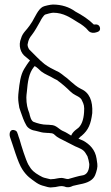

<svg xmlns="http://www.w3.org/2000/svg" viewBox="-20 -650 490 845"><path d="M24 -47C37 -12 58 65 78 95C98 126 116 137 140 154C152 162 162 166 175 169L189 173C194 174 199 175 203 175C207 175 210 174 214 174C228 174 236 169 252 169C258 170 261 170 264 171C278 177 289 174 301 168C331 160 360 159 382 142C398 130 402 114 407 94C411 77 407 64 405 48C399 9 375 -15 346 -31L325 -40L328 -42C331 -46 335 -50 340 -53C369 -78 380 -104 386 -152C389 -207 373 -243 336 -259C316 -269 307 -279 292 -291L275 -306C259 -317 246 -331 228 -338C211 -346 192 -356 176 -368C154 -385 132 -410 112 -429C109 -430 102 -443 102 -448C101 -451 101 -454 102 -457C105 -475 111 -485 120 -496C134 -514 145 -535 157 -556C160 -563 172 -583 179 -586C184 -588 207 -594 214 -594C260 -594 290 -572 324 -551C336 -545 360 -527 366 -518C373 -508 384 -504 397 -506C410 -509 423 -512 420 -528C417 -541 407 -544 393 -542C370 -565 342 -583 312 -599C285 -619 251 -630 213 -630C203 -630 175 -624 168 -620C148 -609 135 -577 122 -555L110 -537C99 -520 79 -505 73 -482C59 -450 71 -415 93 -400C98 -396 106 -389 112 -384C102 -372 94 -359 86 -346C70 -319 66 -284 62 -248C61 -239 60 -230 60 -221C60 -202 63 -191 65 -176L71 -158C77 -140 86 -115 95 -100C102 -85 121 -76 138 -74L154 -70C163 -67 178 -65 188 -65C191 -65 196 -65 202 -64C210 -64 217 -61 221 -56C233 -44 249 -38 264 -30L311 -6C329 2 346 7 356 23L365 38C369 49 371 60 373 72C373 95 366 116 347 121C321 125 300 133 280 138C270 138 263 134 252 133C245 133 238 134 233 135L222 137C219 138 215 138 212 138C209 138 206 139 203 139C201 139 197 138 194 137L182 134C171 132 163 128 153 122C131 109 119 100 105 75C93 53 74 -8 66 -37C63 -46 60 -53 59 -58C56 -66 55 -73 47 -76C25 -85 19 -64 24 -47ZM96 -221C96 -228 97 -236 98 -244C102 -291 107 -328 129 -355C130 -356 131 -358 133 -359C144 -353 151 -345 161 -336C179 -322 199 -316 218 -304L230 -298C250 -284 272 -265 289 -248L301 -238C313 -229 336 -223 341 -207C349 -191 352 -183 350 -156C348 -124 339 -95 318 -82C307 -74 298 -65 293 -53C292 -54 293 -54 292 -54C282 -60 270 -68 260 -72C239 -80 229 -100 203 -100C197 -101 191 -101 188 -101C166 -101 145 -107 127 -114C116 -120 112 -139 109 -152C101 -172 96 -192 96 -221Z"/></svg>

Font: Stray Cat
Style: Cn
Weight: 400
Version: Version 1.0